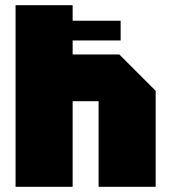

<svg xmlns="http://www.w3.org/2000/svg" viewBox="-20 -720 660 740"><path d="M40 0V-700H260V-510H440L580 -370V0H360V-330H260V0ZM45 -564V-640H445V-564Z"/></svg>

Font: Tektur Black
Style: Regular
Weight: 900
Designer: Adam Jagosz
Foundry: Adam Jagosz
Version: Version 1.005;gftools[0.9.30]